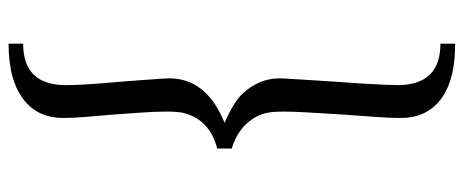

<svg xmlns="http://www.w3.org/2000/svg" viewBox="-343 -507 1103 457"><g transform="rotate(-90 208.5 -278.5)"><path d="M234.4 116.2Q234.4 218.3 333 218.3V253.4Q236.3 253.4 191.4 211.4Q156.2 178.2 156.2 125Q156.2 98.6 158.7 63.5L164.1 -10.3Q171.4 -120.1 171.4 -151.9Q171.4 -183.6 167.7 -197.5Q164.1 -211.4 157.7 -222.7Q134.3 -263.2 83.5 -278.3V-313Q151.9 -330.6 168 -392.6Q171.4 -406.7 171.4 -433.8Q171.4 -460.9 168.9 -495.8Q166.5 -530.8 164.1 -563.5L158.7 -626Q156.2 -655.3 156.2 -680.9Q156.2 -706.5 165.5 -729.5Q174.8 -752.4 195.8 -770.5Q242.2 -809.6 333 -809.6V-774.9Q234.4 -774.9 234.4 -672.9Q234.4 -638.2 239.5 -578.4Q244.6 -518.6 246.1 -495.1Q250.5 -439 250.5 -426.8Q250.5 -338.4 144.5 -295.4Q193.4 -274.4 213.4 -253.4Q250.5 -213.9 250.5 -164.6Q250.5 -155.3 249 -134.8L246.1 -86.9Q244.6 -60.1 242.4 -29.8Q240.2 0.5 238.3 28.3Q234.4 96.7 234.4 116.2Z"/></g></svg>

Font: Habibi
Style: Regular
Weight: 400
Designer: Magnus Gaarde
Foundry: Magnus Gaarde
Version: Version 1.001